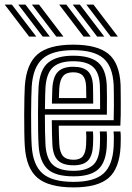

<svg xmlns="http://www.w3.org/2000/svg" viewBox="-70 -804 574 834"><path d="M249.8 10Q141.8 10 92.9 -31.5Q44 -73 37.8 -168Q36.2 -191.2 35.6 -228.4Q35 -265.5 35.1 -305.8Q35.2 -346 36 -379.8Q36.8 -413.5 37.8 -430Q44.5 -526.5 93.2 -568.2Q142 -610 247.8 -610Q351.8 -610 400.5 -570.4Q449.2 -530.8 453.8 -436Q454 -428.2 454.2 -407.1Q454.5 -386 454.6 -358.8Q454.8 -331.5 454.4 -304.5Q454 -277.5 452.8 -258H185.2Q185.8 -231.2 186.1 -211.2Q186.5 -191.2 187.5 -177.5Q189.8 -141.2 204.2 -125.6Q218.8 -110 249.8 -110Q277 -110 289.6 -125.1Q302.2 -140.2 304 -175Q304.5 -187.5 304.8 -202.4Q305 -217.2 303.8 -233H333.8Q335 -218.5 334.8 -202.4Q334.5 -186.2 334 -173.8Q331.8 -126.8 312 -106.4Q292.2 -86 249.8 -86Q203.8 -86 182.1 -106.8Q160.5 -127.5 157.5 -175.8Q156.2 -195.5 155.8 -223.2Q155.2 -251 155 -282H423.8Q424.8 -311.5 424.8 -343.2Q424.8 -375 424.5 -400.1Q424.2 -425.2 423.8 -434.5Q419.8 -515.8 379 -550.9Q338.2 -586 247.8 -586Q157.5 -586 115.5 -549.4Q73.5 -512.8 67.8 -428.8Q66.8 -413.5 66 -380.9Q65.2 -348.2 65.1 -308.6Q65 -269 65.6 -231.6Q66.2 -194.2 67.8 -169.8Q73 -87.2 114.8 -50.6Q156.5 -14 249.8 -14Q339 -14 379.4 -50.1Q419.8 -86.2 423.8 -169Q424.5 -184.5 424.6 -201.5Q424.8 -218.5 423.2 -233H453.2Q454.8 -218.8 454.6 -201.9Q454.5 -185 453.8 -168Q449.2 -72.5 401.9 -31.2Q354.5 10 249.8 10ZM249.8 -38Q169.2 -38 135.6 -70.6Q102 -103.2 97.8 -171.8Q96.2 -196.5 95.6 -233.8Q95 -271 95.1 -310.1Q95.2 -349.2 95.9 -380.8Q96.5 -412.2 97.5 -425.8Q102.8 -502.5 139.8 -532.2Q176.8 -562 247.8 -562Q321.8 -562 356.1 -532.6Q390.5 -503.2 393.8 -433.8Q394.2 -421.5 394.6 -382.9Q395 -344.2 394.2 -306H125Q125 -265.2 125.6 -230.8Q126.2 -196.2 127.5 -174.8Q131.5 -114.2 159.6 -88.1Q187.8 -62 249.8 -62Q303.2 -62 332 -85.2Q360.8 -108.5 363.8 -170.5Q364.5 -185.8 364.6 -201Q364.8 -216.2 363.5 -233H393.5Q394.8 -217.5 394.6 -202.1Q394.5 -186.8 393.8 -169.8Q390.5 -99.5 357 -68.8Q323.5 -38 249.8 -38ZM125.2 -330H364.8Q365 -362.8 364.6 -391.8Q364.2 -420.8 363.8 -433Q361.2 -489 334 -513.5Q306.8 -538 247.8 -538Q189.8 -538 160.8 -512.5Q131.8 -487 127.5 -423.8Q126.8 -413 126.1 -386.8Q125.5 -360.5 125.2 -330ZM155.5 -354Q155.8 -363.2 156.1 -378Q156.5 -392.8 156.9 -405.8Q157.2 -418.8 157.5 -422.2Q161 -473 182.9 -493.5Q204.8 -514 247.8 -514Q291 -514 311.4 -494.9Q331.8 -475.8 333.8 -432.5Q334.2 -421 334.5 -399.1Q334.8 -377.2 334.8 -354ZM185.8 -378H304.8Q304.5 -393.8 304.4 -409.6Q304.2 -425.5 304 -429.5Q302.5 -462 289.2 -476Q276 -490 247.8 -490Q218.2 -490 204.1 -473.6Q190 -457.2 187.5 -421Q186.5 -405.8 185.8 -378ZM174.5 -645 68.5 -784H99.5L205.5 -645ZM56.5 -645 -49.5 -784H-18.5L87.5 -645ZM115.5 -645 9.5 -784H40.5L146.5 -645ZM411 -645 305 -784H336L442 -645ZM293 -645 187 -784H218L324 -645ZM352 -645 246 -784H277L383 -645Z"/></svg>

Font: Big Shoulders Inline Text Black
Style: Regular
Weight: 900
Designer: Patric King
Foundry: XO Type Co
Version: Version 1.000